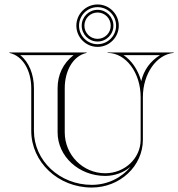

<svg xmlns="http://www.w3.org/2000/svg" viewBox="-20 -835 798 860"><path d="M417 -779C449.6 -779 476 -752.6 476 -720C476 -687.4 449.6 -661 417 -661C384.4 -661 358 -687.4 358 -720C358 -752.6 384.4 -779 417 -779ZM417 -815C364.6 -815 322 -772.4 322 -720C322 -667.6 364.6 -625 417 -625C469.4 -625 512 -667.6 512 -720C512 -772.4 469.4 -815 417 -815ZM417 -791C377.8 -791 346 -759.2 346 -720C346 -680.8 377.8 -649 417 -649C456.2 -649 488 -680.8 488 -720C488 -759.2 456.2 -791 417 -791ZM417 -803C462.8 -803 500 -765.8 500 -720C500 -674.2 462.8 -637 417 -637C371.2 -637 334 -674.2 334 -720C334 -765.8 371.2 -803 417 -803ZM620 -209V-400C620 -504.8 681 -591 758 -598V-600H462V-598C543.7 -598 610 -509.3 610 -400V-209C610 -126.2 538.9 -59 451.3 -59C351.2 -59 270 -141 270 -242V-440C270 -517.1 306.3 -584.5 368 -598V-600H22V-598C83.7 -584.5 120 -517.1 120 -440V-249C120 -108.5 241 5 391 5C517 5 620 -90.6 620 -209ZM564.5 -87.8C525 -38.8 461.9 -7 391 -7C247 -7 132 -115.8 132 -249V-440C132 -500.8 110.1 -557 70.6 -588H309.4C262.4 -551.2 238 -499.9 238 -440V-242C238 -134.4 333.6 -47 451.3 -47C494.5 -47 534.3 -62.5 564.5 -87.8ZM696.5 -588C652.6 -560.4 624.6 -521.7 612.5 -471.3C598.5 -522 569.5 -564.4 533.5 -588Z"/></svg>

Font: Sortefax
Style: Medium
Weight: 500
Designer: gluk
Foundry: gluk
Version: Version 0.261